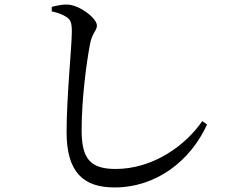

<svg xmlns="http://www.w3.org/2000/svg" viewBox="-20 -780 1040 842"><path d="M207 -730C235 -724 256 -716 272 -705C289 -694 295 -681 295 -641C295 -578 272 -353 272 -201C272 -25 345 42 482 42C667 42 816 -76 888 -234L867 -249C794 -142 651 -39 487 -39C374 -39 338 -86 338 -209C338 -339 357 -493 375 -588C384 -636 405 -645 405 -668C405 -700 329 -758 276 -760C255 -761 233 -756 207 -750Z"/></svg>

Font: Noto Serif TC Medium
Style: Regular
Weight: 500
Designer: Ryoko NISHIZUKA 西塚涼子 (kana & ideographs); Frank Grießhammer (Latin, Greek & Cyrillic); Wenlong ZHANG 张文龙 (bopomofo); San
Foundry: Adobe
Version: Version 2.001;hotconv 1.1.0;makeotfexe 2.6.0